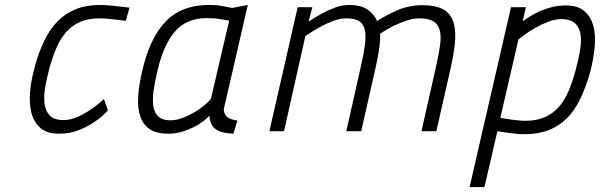

<svg xmlns="http://www.w3.org/2000/svg" viewBox="-20 -529 2419 774"><path d="M384 -509Q402 -509 422.5 -507Q443 -505 461 -503Q481 -500 502 -498L487 -445Q467 -447 448 -450Q431 -452 413 -453.5Q395 -455 381 -455Q337 -455 305 -441.5Q273 -428 249 -402Q225 -376 208.5 -338.5Q192 -301 179 -253Q169 -216 162.5 -179Q156 -142 159.5 -112Q163 -82 180.5 -63.5Q198 -45 237 -45Q264 -45 293 -58Q322 -71 345 -87Q372 -105 399 -130L415 -84Q391 -57 360 -37Q334 -19 298 -4.5Q262 10 218 10Q169 10 142.5 -13.5Q116 -37 106.5 -75Q97 -113 101.5 -161Q106 -209 120 -259Q136 -319 159 -366Q182 -413 213.5 -444.5Q245 -476 287 -492.5Q329 -509 384 -509Z M882 -88Q884 -64 899 -55Q914 -46 937 -43L921 10Q870 8 848 -9.5Q826 -27 824 -63Q815 -52 798.5 -39.5Q782 -27 760 -16Q738 -5 712 2.5Q686 10 659 10Q611 10 584 -8Q557 -26 545.5 -59.5Q534 -93 537 -140Q540 -187 554 -246Q584 -376 648 -442.5Q712 -509 823 -509Q857 -509 880 -504Q903 -499 916 -497L979 -509ZM667 -44Q692 -44 718.5 -54.5Q745 -65 768 -79Q791 -93 807.5 -107.5Q824 -122 830 -130L904 -446Q890 -448 867 -452Q844 -456 814 -456Q731 -456 684.5 -401Q638 -346 615 -244Q604 -199 599 -162Q594 -125 598.5 -99Q603 -73 619 -58.5Q635 -44 667 -44Z M1066 0 1180 -500H1239L1224 -442Q1251 -460 1279 -475Q1303 -488 1331 -498.5Q1359 -509 1385 -509Q1436 -509 1462.5 -490Q1489 -471 1500 -444Q1535 -467 1581.5 -487.5Q1628 -508 1683 -508Q1731 -508 1760.5 -494.5Q1790 -481 1803.5 -451Q1817 -421 1815 -374Q1813 -327 1798 -260L1739 0H1679L1737 -257Q1749 -309 1754 -346.5Q1759 -384 1752.5 -408Q1746 -432 1726.5 -443.5Q1707 -455 1670 -455Q1644 -455 1616 -445Q1588 -435 1565 -424Q1538 -410 1512 -393Q1514 -376 1510 -343Q1506 -310 1495 -260L1436 0H1376L1434 -258Q1446 -310 1451 -347.5Q1456 -385 1450.5 -409Q1445 -433 1427.5 -444Q1410 -455 1376 -455Q1350 -455 1321.5 -444Q1293 -433 1268 -419Q1239 -403 1211 -384L1125 0Z M2095 12Q2080 12 2064 10.5Q2048 9 2032.5 7Q2017 5 2004.5 3Q1992 1 1985 0L1933 225H1873L2040 -500H2100L2087 -443Q2101 -453 2119.5 -464.5Q2138 -476 2160 -485.5Q2182 -495 2207.5 -501Q2233 -507 2261 -507Q2310 -507 2336.5 -483.5Q2363 -460 2372.5 -422Q2382 -384 2377 -336Q2372 -288 2359 -238Q2342 -178 2319.5 -131Q2297 -84 2265.5 -52.5Q2234 -21 2192 -4.5Q2150 12 2095 12ZM2242 -452Q2218 -452 2190.5 -441.5Q2163 -431 2138.5 -417Q2114 -403 2095.5 -389.5Q2077 -376 2070 -370L1997 -54Q2003 -53 2014.5 -51Q2026 -49 2040.5 -47Q2055 -45 2070.5 -43.5Q2086 -42 2098 -42Q2141 -42 2173.5 -55.5Q2206 -69 2230 -95Q2254 -121 2270.5 -158.5Q2287 -196 2300 -244Q2310 -281 2317 -318Q2324 -355 2321 -385Q2318 -415 2300 -433.5Q2282 -452 2242 -452Z"/></svg>

Font: Panefresco 250wt
Style: Italic
Weight: 300
Version: Version 1.000